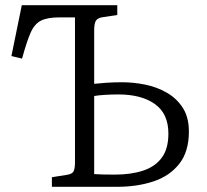

<svg xmlns="http://www.w3.org/2000/svg" viewBox="-20 -720 796 740"><path d="M180 0V-37L237 -46Q258 -49 263.5 -59.5Q269 -70 269 -95V-653H209Q163 -653 138 -640.5Q113 -628 98 -594Q83 -560 65 -494L24 -504L64 -700H432V-662L377 -654Q356 -651 349.5 -640Q343 -629 343 -603V-397Q360 -399 389.5 -401Q419 -403 450 -403Q494 -403 539 -394Q584 -385 622.5 -363Q661 -341 684.5 -304.5Q708 -268 708 -213Q708 -135 670.5 -88Q633 -41 570.5 -20.5Q508 0 431 0ZM343 -49Q357 -48 378 -47.5Q399 -47 422 -47Q484 -47 530.5 -62Q577 -77 603 -111.5Q629 -146 629 -205Q629 -282 577 -319Q525 -356 436 -356Q412 -356 386 -354.5Q360 -353 343 -350Z"/></svg>

Font: Literata 12pt Light
Style: Regular
Weight: 300
Designer: Latin by Veronika Burian and Jose Scaglione. Greek by Irene Vlachou. Cyrillic by Vera Evstafieva.
Foundry: TypeTogether
Version: Version 3.002